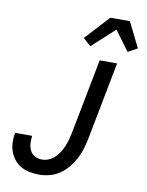

<svg xmlns="http://www.w3.org/2000/svg" viewBox="-99 -982 812 1064"><g transform="rotate(10 307.0 -450.5)"><path d="M197 12Q170 12 143 7Q116 2 94 -10.5Q72 -23 56 -42.5Q40 -62 31 -86.5Q22 -111 21 -138Q20 -165 25 -193H121Q118 -171 119.5 -149.5Q121 -128 130 -110Q139 -92 157.5 -82.5Q176 -73 198 -73Q216 -73 235 -81Q254 -89 269 -103.5Q284 -118 295 -135.5Q306 -153 313.5 -171.5Q321 -190 326 -208.5Q331 -227 335 -246L417 -670H515L430 -230Q424 -201 415.5 -172.5Q407 -144 392.5 -116.5Q378 -89 358 -64.5Q338 -40 312 -22Q286 -4 256 4Q226 12 197 12ZM352 -738 309 -777 434 -913H544L614 -772L561 -743L479 -854Z"/></g></svg>

Font: Lode Dark
Style: Bold Italic
Weight: 700
Italic angle: -11°
Monospace: yes
Designer: Belleve Invis
Foundry: Belleve Invis
Version: Version 29.2.0; ttfautohint (v1.8.3)